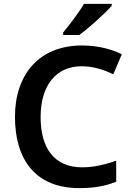

<svg xmlns="http://www.w3.org/2000/svg" viewBox="-20 -958 678 988"><path d="M555 -928V-938H412C386 -893 336 -828 305 -791V-778H388C437 -813 522 -891 555 -928ZM400 -617C463 -617 516 -598 563 -576L607 -679C546 -709 473 -724 402 -724C180 -724 57 -573 57 -357C57 -135 164 10 388 10C465 10 521 0 578 -23V-131C522 -112 466 -97 403 -97C260 -97 189 -194 189 -356C189 -519 269 -617 400 -617Z"/></svg>

Font: Noto Sans Syriac SemiBold
Style: Regular
Weight: 600
Designer: Patrick Giasson and the Monotype Design Team
Foundry: Monotype Imaging Inc.
Version: Version 3.000